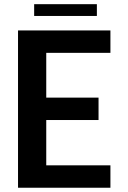

<svg xmlns="http://www.w3.org/2000/svg" viewBox="-20 -880 602 900"><path d="M140.1 -805.2V-860.4H434.1V-805.2ZM497.6 -105V0H64.5V-737.3H497.6V-632.3H196.8V-422.4H441.9V-317.4H196.8V-105Z"/></svg>

Font: Epilogue SemiBold
Style: Regular
Weight: 600
Designer: Tyler Finck
Foundry: Etcetera Type Co
Version: Version 2.112